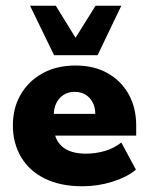

<svg xmlns="http://www.w3.org/2000/svg" viewBox="-20 -641 521 671"><path d="M268 10Q192 10 137.5 -16.5Q83 -43 54 -91.5Q25 -140 25 -203Q25 -264 52.5 -311Q80 -358 129 -385Q178 -412 244 -412Q309 -412 356.5 -385Q404 -358 430 -311Q456 -264 456 -202V-167H102V-243H313Q313 -265 304.5 -282Q296 -299 280 -309.5Q264 -320 241 -320Q218 -320 201.5 -309Q185 -298 176.5 -280Q168 -262 168 -238V-202Q168 -155 196.5 -129.5Q225 -104 280 -104Q315 -104 347 -113.5Q379 -123 404 -143L455 -48Q424 -22 373 -6Q322 10 268 10ZM169 -448 85 -621H175L244 -509L314 -621H404L321 -448Z"/></svg>

Font: Rokkitt ExtraBold
Style: Regular
Weight: 800
Version: Version 3.103